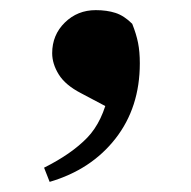

<svg xmlns="http://www.w3.org/2000/svg" viewBox="-20 -172 378 379"><path d="M78 187 67 159Q121 132 152 100Q183 68 195 10L208 48L140 12Q109 -4 96 -25Q83 -46 83 -67Q83 -103 108 -127.5Q133 -152 169 -152Q191 -152 208 -146.5Q225 -141 241 -125Q249 -105 252.5 -87.5Q256 -70 256 -47Q256 40 208 101.5Q160 163 78 187Z"/></svg>

Font: Noto Serif TC ExtraBold
Style: Regular
Weight: 800
Designer: Ryoko NISHIZUKA 西塚涼子 (kana & ideographs); Frank Grießhammer (Latin, Greek & Cyrillic); Wenlong ZHANG 张文龙 (bopomofo); San
Foundry: Adobe
Version: Version 2.002-H1;hotconv 1.1.0;makeotfexe 2.6.0